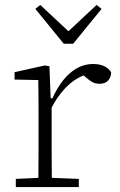

<svg xmlns="http://www.w3.org/2000/svg" viewBox="-20 -757 487 777"><path d="M44 0V-33L154 -38H172L299 -33V0ZM135 0Q135 -30 135.5 -67Q136 -104 136 -143Q136 -182 136 -215V-266Q136 -297 136 -325Q136 -353 135.5 -380.5Q135 -408 135 -433L39 -435V-465L161 -492L180 -489L185 -360L189 -359V-215Q189 -182 189 -143Q189 -104 189.5 -67Q190 -30 190 0ZM182 -308 176 -359H192Q211 -401 235.5 -432Q260 -463 290.5 -480.5Q321 -498 356 -498Q386 -498 405 -487.5Q424 -477 430 -463Q429 -444 417.5 -431Q406 -418 383 -418Q365 -418 352.5 -425.5Q340 -433 326 -445L306 -463L353 -462Q298 -451 256 -412Q214 -373 182 -308ZM143 -737 279 -610H235L371 -737L391 -721L276 -580H238L123 -721Z"/></svg>

Font: Source Serif 4 Light
Style: Regular
Weight: 300
Designer: Frank Grießhammer
Foundry: Adobe Systems Incorporated
Version: Version 4.004;hotconv 1.0.116;makeotfexe 2.5.65601